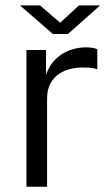

<svg xmlns="http://www.w3.org/2000/svg" viewBox="-20 -706 422 726"><path d="M80 0V-517H154V-423.5Q167 -460 190.8 -482.8Q214.5 -505.5 244.2 -516.2Q274 -527 304.5 -527Q317 -527 329 -525.2Q341 -523.5 348 -519.5V-443.5Q340 -447.5 326.8 -449Q313.5 -450.5 304.5 -450.5Q277 -452 251 -446.5Q225 -441 203.8 -427Q182.5 -413 170.2 -389.5Q158 -366 158 -332V0ZM180 -577.5 55.5 -685.5H131.5L207.5 -620L278.5 -685.5H358.5L237 -577.5Z"/></svg>

Font: Public Sans Thin Light
Style: Regular
Weight: 300
Version: Version 1.007